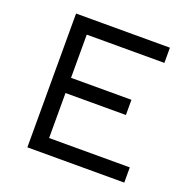

<svg xmlns="http://www.w3.org/2000/svg" viewBox="-119 -775 877 890"><g transform="rotate(20 319.0 -330.0)"><path d="M188 -75H586V0H108V-660H571V-585H188V-372H486V-297H188Z"/></g></svg>

Font: Work Sans
Style: Regular
Weight: 400
Designer: Wei Huang
Foundry: Wei Huang
Version: Version 1.032;PS 001.032;hotconv 1.0.70;makeotf.lib2.5.58329